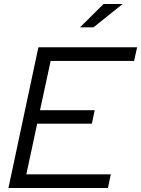

<svg xmlns="http://www.w3.org/2000/svg" viewBox="-20 -935 702 955"><path d="M22 0 171 -700H662L647 -632H232L179 -387H451L437 -320H165L111 -68H531L517 0ZM495 -915H590L445 -799H378Z"/></svg>

Font: Red Hat Display
Style: Italic
Weight: 400
Italic angle: -12°
Designer: Pentagram / MCKL
Foundry: Pentagram / MCKL
Version: Version 1.003; Red Hat Display Italic